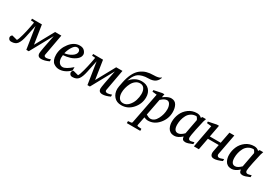

<svg xmlns="http://www.w3.org/2000/svg" viewBox="-5 -1805 4445 3123"><g transform="rotate(30 2217.0 -244.0)"><path d="M713 -26Q632 12 572 12Q499 12 499 -58Q499 -100 563 -413L334 3H288L224 -407L177 -182Q156 -82 120.5 -35Q85 12 9 12Q-23 12 -37 -6.5Q-51 -25 -51 -39Q-51 -69 -25 -86L75 -60Q94 -86 118.5 -179Q143 -272 158 -352L173 -432Q177 -444 165 -446L115 -449V-482H301L355 -131L548 -482H666L593 -81Q590 -62 602.5 -53Q615 -44 633 -44Q660 -44 713 -63Z M1131 -393Q1131 -342 1083.5 -302Q1036 -262 973.5 -243Q911 -224 847 -220Q843 -194 843 -174Q843 -119 869 -83.5Q895 -48 938 -48Q997 -48 1108 -145V-82Q1011 12 905 12Q879 12 854 4.5Q829 -3 803 -21.5Q777 -40 761.5 -78Q746 -116 746 -170Q746 -291 825.5 -392Q905 -493 1010 -493Q1071 -493 1101 -458.5Q1131 -424 1131 -393ZM1042 -394Q1042 -415 1027 -431Q1012 -447 988 -447Q943 -447 905 -387Q867 -327 851 -258Q920 -265 981 -304.5Q1042 -344 1042 -394Z M1861 -26Q1780 12 1720 12Q1647 12 1647 -58Q1647 -100 1711 -413L1482 3H1436L1372 -407L1325 -182Q1304 -82 1268.5 -35Q1233 12 1157 12Q1125 12 1111 -6.5Q1097 -25 1097 -39Q1097 -69 1123 -86L1223 -60Q1242 -86 1266.5 -179Q1291 -272 1306 -352L1321 -432Q1325 -444 1313 -446L1263 -449V-482H1449L1503 -131L1696 -482H1814L1741 -81Q1738 -62 1750.5 -53Q1763 -44 1781 -44Q1808 -44 1861 -63Z M2428 -706Q2417 -680 2406.5 -662.5Q2396 -645 2375 -626Q2354 -607 2319 -597Q2284 -587 2236 -587Q2179 -587 2134.5 -574.5Q2090 -562 2063.5 -545Q2037 -528 2015 -497Q1993 -466 1983.5 -443.5Q1974 -421 1961 -384Q1993 -429 2049 -461.5Q2105 -494 2174 -494Q2264 -494 2313.5 -440Q2363 -386 2363 -301Q2363 -179 2279 -83.5Q2195 12 2074 12Q1985 12 1935.5 -45Q1886 -102 1886 -187Q1886 -218 1907 -318Q1928 -422 1965 -494Q2002 -566 2053 -604.5Q2104 -643 2159.5 -659Q2215 -675 2286 -675Q2335 -675 2366.5 -682.5Q2398 -690 2406 -698L2413 -706ZM2270 -310Q2270 -374 2243.5 -412.5Q2217 -451 2166 -451Q2121 -451 2084 -423Q2047 -395 2024.5 -351.5Q2002 -308 1990 -261Q1978 -214 1978 -172Q1978 -108 2005 -69.5Q2032 -31 2083 -31Q2142 -31 2186.5 -79.5Q2231 -128 2250.5 -190Q2270 -252 2270 -310Z M2858 -309Q2858 -183 2774.5 -85.5Q2691 12 2572 12Q2542 12 2501 -6L2469 155Q2466 172 2489 175L2552 180V218H2300V180L2352 175Q2373 173 2376 155L2489 -425L2405 -434V-463L2556 -494H2595L2583 -432Q2585 -433 2598.5 -442Q2612 -451 2617.5 -454.5Q2623 -458 2636 -465.5Q2649 -473 2658 -477Q2667 -481 2679.5 -485.5Q2692 -490 2703.5 -492Q2715 -494 2727 -494Q2796 -494 2827 -440.5Q2858 -387 2858 -309ZM2759 -305Q2759 -355 2739 -394Q2719 -433 2681 -433Q2670 -433 2657 -429Q2644 -425 2633.5 -420Q2623 -415 2612 -407Q2601 -399 2594.5 -393.5Q2588 -388 2580.5 -381.5Q2573 -375 2572 -375L2512 -65Q2563 -35 2592 -35Q2667 -35 2713 -122.5Q2759 -210 2759 -305Z M3408 -27Q3319 12 3278 12Q3243 12 3227.5 -4.5Q3212 -21 3209 -56Q3136 12 3067 12Q3025 12 2995 -5.5Q2965 -23 2950 -51.5Q2935 -80 2928.5 -108.5Q2922 -137 2922 -167Q2922 -247 2954 -320.5Q2986 -394 3053.5 -444Q3121 -494 3210 -494Q3264 -494 3300 -458L3315 -482H3383Q3368 -444 3364 -425Q3350 -373 3324.5 -247.5Q3299 -122 3299 -93Q3299 -47 3342 -47Q3350 -47 3379 -55L3408 -63ZM3261 -392Q3262 -398 3247 -422Q3232 -446 3224 -446Q3170 -446 3128.5 -419.5Q3087 -393 3064.5 -350.5Q3042 -308 3031.5 -263Q3021 -218 3021 -173Q3021 -54 3098 -54Q3147 -54 3209 -116Z M3963 -29Q3869 12 3816 12Q3770 12 3755 -16.5Q3740 -45 3747 -86L3773 -221H3569L3527 0H3434L3514 -425L3429 -434V-463L3580 -494H3620L3578 -269H3782L3823 -482H3915L3842 -94Q3837 -74 3849 -58.5Q3861 -43 3881 -43Q3891 -43 3908 -48Q3925 -53 3943 -59.5Q3961 -66 3963 -67Z M4483 -27Q4394 12 4353 12Q4318 12 4302.5 -4.5Q4287 -21 4284 -56Q4211 12 4142 12Q4100 12 4070 -5.5Q4040 -23 4025 -51.5Q4010 -80 4003.5 -108.5Q3997 -137 3997 -167Q3997 -247 4029 -320.5Q4061 -394 4128.5 -444Q4196 -494 4285 -494Q4339 -494 4375 -458L4390 -482H4458Q4443 -444 4439 -425Q4425 -373 4399.5 -247.5Q4374 -122 4374 -93Q4374 -47 4417 -47Q4425 -47 4454 -55L4483 -63ZM4336 -392Q4337 -398 4322 -422Q4307 -446 4299 -446Q4245 -446 4203.5 -419.5Q4162 -393 4139.5 -350.5Q4117 -308 4106.5 -263Q4096 -218 4096 -173Q4096 -54 4173 -54Q4222 -54 4284 -116Z"/></g></svg>

Font: Veleka
Style: Italic
Weight: 400
Italic angle: -12°
Designer: Stefan Peev, Context Ltd, 2016; SIL International, 1997-2014.
Foundry: Stefan Peev, Context Ltd, 2016
Version: Version 1.000